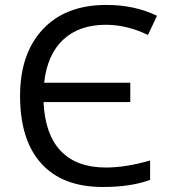

<svg xmlns="http://www.w3.org/2000/svg" viewBox="-20 -745 683 775"><path d="M407.2 -645Q299.8 -645 235.4 -585.2Q170.9 -525.4 158.2 -411.1H505.9V-333H155.8Q161.6 -202.6 225.3 -135.7Q289.1 -68.8 407.2 -68.8Q487.3 -68.8 585.9 -97.2V-19Q508.8 9.8 395 9.8Q232.4 9.8 146.7 -85Q61 -179.7 61 -357.9Q61 -528.3 152.8 -626.7Q244.6 -725.1 409.2 -725.1Q523.9 -725.1 613.8 -681.2L577.1 -604Q491.7 -645 407.2 -645Z"/></svg>

Font: NotoPenekeko
Style: Regular
Weight: 400
Designer: Monotype Design team
Foundry: Monotype Imaging Inc.
Version: Version 1.04